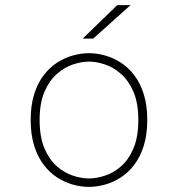

<svg xmlns="http://www.w3.org/2000/svg" viewBox="-20 -720 690 751"><path d="M328 11Q297.5 11 265.8 2.2Q234 -6.5 204.2 -25.5Q174.5 -44.5 151 -75.2Q127.5 -106 113.8 -149.5Q100 -193 100 -251Q100 -308.5 113.8 -352Q127.5 -395.5 151 -426Q174.5 -456.5 204.2 -475.5Q234 -494.5 265.8 -503.2Q297.5 -512 328 -512Q358.5 -512 390.2 -503.2Q422 -494.5 451.8 -475.5Q481.5 -456.5 505 -426Q528.5 -395.5 542.2 -352Q556 -308.5 556 -251Q556 -193 542.2 -149.5Q528.5 -106 505 -75.2Q481.5 -44.5 451.8 -25.5Q422 -6.5 390.2 2.2Q358.5 11 328 11ZM328 -22Q357 -22 390.2 -32.8Q423.5 -43.5 453.2 -69.2Q483 -95 502 -139.5Q521 -184 521 -251Q521 -317 502 -361Q483 -405 453.2 -431Q423.5 -457 390.2 -468Q357 -479 328 -479Q299 -479 265.8 -468Q232.5 -457 202.8 -431Q173 -405 154 -361Q135 -317 135 -251Q135 -184 154 -139.5Q173 -95 202.8 -69.2Q232.5 -43.5 265.8 -32.8Q299 -22 328 -22ZM344.5 -569H303.5L438.5 -700H490.5Z"/></svg>

Font: Trispace Thin Thin
Style: Regular
Weight: 250
Version: Version 1.210